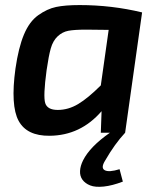

<svg xmlns="http://www.w3.org/2000/svg" viewBox="-20 -524 621 758"><path d="M541 -475 474 0Q433 44 395 110Q377 139 393.5 148Q410 157 452 144L465 193Q423 209 389.5 212.5Q356 216 336 208Q316 200 305.5 185.5Q295 171 296 151Q297 131 308 109Q335 55 414 0H378L381 -85Q298 11 176 12Q86 13 53.5 -47Q21 -107 41 -253Q53 -336 74.5 -387.5Q96 -439 131 -464Q166 -489 201.5 -496.5Q237 -504 294 -504Q421 -504 541 -475ZM409 -406 320 -407Q274 -407 250 -402.5Q226 -398 207.5 -380.5Q189 -363 180.5 -333Q172 -303 164 -247Q150 -144 158.5 -117Q167 -90 208 -90Q250 -90 289 -113.5Q328 -137 378 -187Z"/></svg>

Font: Exo 2.0 Semi Bold
Style: Italic
Weight: 600
Italic angle: -8°
Designer: Natanael Gama
Version: Version 1.001;PS 001.001;hotconv 1.0.70;makeotf.lib2.5.58329